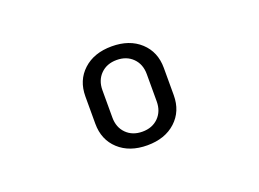

<svg xmlns="http://www.w3.org/2000/svg" viewBox="-57 -854 714 529"><g transform="rotate(-20 300.0 -590.0)"><path d="M300 -445Q248 -445 216.5 -474Q185 -503 185 -550V-630Q185 -677 216.5 -706Q248 -735 300 -735Q352 -735 383.5 -706Q415 -677 415 -630V-550Q415 -503 383.5 -474Q352 -445 300 -445ZM300 -485Q329 -485 347 -503Q365 -521 365 -550V-630Q365 -659 347 -677Q329 -695 300 -695Q271 -695 253 -677Q235 -659 235 -630V-550Q235 -521 253 -503Q271 -485 300 -485Z"/></g></svg>

Font: JetBrainsMono NF
Style: Regular
Weight: 400
Designer: Philipp Nurullin, Konstantin Bulenkov
Foundry: JetBrains
Version: Version 2.251; ttfautohint (v1.8.3);Nerd Fonts 2.2.2